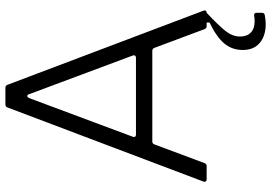

<svg xmlns="http://www.w3.org/2000/svg" viewBox="-170 -634 1027 728"><g transform="rotate(-90 344.0 -269.5)"><path d="M28 0Q23 0 20.5 -3.5Q18 -7 20 -12L301 -755Q304 -763 312 -763H376Q384 -763 387 -755L668 -12L669 -8Q669 0 660 0H609Q601 0 598 -8L527 -198Q524 -206 516 -206H172Q164 -206 161 -198L90 -8Q87 0 79 0ZM490 -268Q495 -268 497.5 -271.5Q500 -275 498 -280L351 -674Q350 -680 344 -680Q340 -680 337 -674L190 -280L189 -276Q189 -268 198 -268ZM519 137Q519 96 544 66.5Q569 37 623 11V0H660Q609 48 589.5 73.5Q570 99 570 127Q570 153 585 167.5Q600 182 628 182Q641 182 649 180H651Q660 180 660 189V210Q660 220 648 221Q630 224 617 224Q573 224 546 201.5Q519 179 519 137Z"/></g></svg>

Font: Open Sauce Two Light
Style: Regular
Weight: 300
Designer: Alfredo Marco Pradil
Foundry: Creative Sauce Fz LLC
Version: Version 1.477